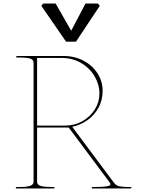

<svg xmlns="http://www.w3.org/2000/svg" viewBox="-20 -1067 805 1087"><path d="M170 -38V-712Q170 -732 145 -737Q120 -742 70 -742L74 -750H339Q403 -750 453.5 -723Q504 -696 532.5 -651Q561 -606 561 -554Q561 -499 537 -456Q513 -413 474 -386Q435 -359 389 -349L624 -34Q637 -16 657 -12Q677 -8 720 -8H725L721 0H500V-8Q503 -8 505 -8Q559 -8 586.5 -12.5Q614 -17 601 -34L369 -345H190V-38Q190 -19 213 -13.5Q236 -8 278 -8H290L286 0H70V-8Q103 -8 123 -9.5Q143 -11 156.5 -17.5Q170 -24 170 -38ZM543 -537Q543 -588 515.5 -635Q488 -682 439 -710.5Q390 -739 329 -739H190V-356H349Q403 -356 447.5 -381.5Q492 -407 517.5 -448.5Q543 -490 543 -537ZM214 -1034 225 -1047H295L383 -893L464 -1047H534L545 -1034L410 -831H354Z"/></svg>

Font: TMT Limkin
Style: Regular
Weight: 400
Designer: Gabriel Drozdov
Version: Version 1.000;Glyphs 3.1.2 (3151)